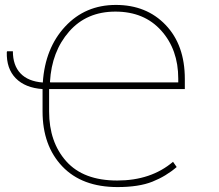

<svg xmlns="http://www.w3.org/2000/svg" viewBox="-20 -740 880 771"><path d="M180.7 -411.6 181.6 -409.2H695.8V-424.3Q695.8 -541 627.4 -617.2Q559.1 -693.4 443.4 -693.4Q327.6 -693.4 257.6 -613.3Q187.5 -533.2 180.7 -411.6ZM674.8 -90.3 689.5 -69.3Q646.5 -32.2 592 -10.5Q537.6 11.2 452.1 11.2Q309.1 11.2 230 -72Q150.9 -155.3 150.9 -292.5V-382.3Q81.1 -387.2 43.2 -425.8Q5.4 -464.4 7.3 -531.2L8.8 -534.2H31.7Q31.7 -477.5 62.3 -445.3Q92.8 -413.1 151.9 -408.7Q161.1 -546.9 241.7 -633.5Q322.3 -720.2 445.3 -720.2Q568.4 -720.2 645.3 -639.6Q722.2 -559.1 722.2 -422.9V-382.3H177.2V-292.5Q177.2 -169.4 246.1 -92.3Q314.9 -15.1 450.7 -15.1Q586.4 -15.1 674.8 -90.3Z"/></svg>

Font: Roboto-Thin
Style: Regular
Weight: 250
Designer: Google
Version: Version 1.100141; 2013; ttfautohint (v0.94.14-c901) -l 8 -r 